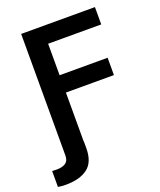

<svg xmlns="http://www.w3.org/2000/svg" viewBox="-186 -808 924 1108"><g transform="rotate(-20 276.5 -254.0)"><path d="M532.2 -707V-600.6H206.1V-407.2H501V-300.8H206.1V0H207V41Q207 126.5 158.7 162.8Q110.4 199.2 25.4 199.2Q-2.9 199.2 -23.4 195.3V97.7Q-15.6 98.6 4.9 98.6Q39.1 98.6 59.1 85.4Q79.1 72.3 79.1 40V-707Z"/></g></svg>

Font: Pretendard JP SemiBold
Style: Regular
Weight: 600
Designer: Base glyphs from Inter by Rasmus Andersson; Hangeul glyphs from Noto Sans CJK(Source Han Sans) by Jang Soo-young and Kan
Foundry: Kil Hyung-jin
Version: Version 1.309